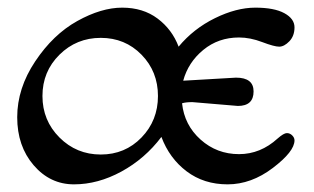

<svg xmlns="http://www.w3.org/2000/svg" viewBox="-20 -476 820 502"><path d="M602 -199 483 -209Q466 -209 456 -206Q462 -149 504.5 -111Q547 -73 605 -73Q661 -73 706 -114Q722 -128 730 -128Q738 -128 744 -122Q750 -116 750 -109Q750 -80 693.5 -37Q637 6 575 6Q513 6 468 -28Q423 -62 402 -118Q359 -61 297.5 -27.5Q236 6 173.5 6Q111 6 68 -44Q25 -94 25 -169.5Q25 -245 72 -315.5Q119 -386 182 -421Q245 -456 299.5 -456Q354 -456 392 -427.5Q430 -399 447 -354Q486 -401 542 -428.5Q598 -456 647.5 -456Q697 -456 723.5 -441.5Q750 -427 750 -404.5Q750 -382 736.5 -368Q723 -354 710 -354Q697 -354 665.5 -366Q634 -378 605 -378Q551 -378 511.5 -345.5Q472 -313 459 -265L597 -273Q643 -273 643 -237Q643 -199 602 -199ZM135.5 -333Q91 -289 91 -225Q91 -161 135.5 -116.5Q180 -72 243.5 -72Q307 -72 350 -116.5Q393 -161 393 -225Q393 -289 350 -333Q307 -377 243.5 -377Q180 -377 135.5 -333Z"/></svg>

Font: Macondo
Style: Regular
Weight: 400
Version: Version 2.001